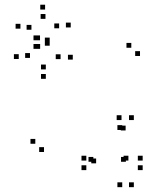

<svg xmlns="http://www.w3.org/2000/svg" viewBox="-20 -764 660 794"><path d="M64.5 -645.5V-665.5H44.5V-645.5ZM110 -641V-661H90V-641ZM168 -686V-706H148V-686ZM224.5 -647V-667H204.5V-647ZM145.5 -597.5V-617.5H125.5V-597.5ZM138.5 -597.5V-617.5H118.5V-597.5ZM138.5 -562V-582H118.5V-562ZM146 -562V-582H126V-562ZM230.5 -519.5V-539.5H210.5V-519.5ZM169.5 -477V-497H149.5V-477ZM104 -524.5V-544.5H84V-524.5ZM57.5 -520V-540H37.5V-520ZM169.5 -438V-458H149.5V-438ZM281 -517.5V-537.5H261V-517.5ZM185.5 -588.5V-608.5H165.5V-588.5ZM185.5 -575V-595H165.5V-575ZM272.5 -650.5V-670.5H252.5V-650.5ZM166.5 -724.5V-744.5H146.5V-724.5ZM126 -169.5V-189.5H106V-169.5ZM162 -135.5V-155.5H142V-135.5ZM559 -532.5V-552.5H539V-532.5ZM523 -566.5V-586.5H503V-566.5ZM533.5 -267.5V-287.5H513.5V-267.5ZM482.5 -267.5V-287.5H462.5V-267.5ZM337 -100V-120H317V-100ZM337 -60.5V-80.5H317V-60.5ZM570 -60.5V-80.5H550V-60.5ZM570 -100V-120H550V-100ZM511 -100V-120H491V-100ZM500.5 -95V-115H480.5V-95ZM366 -95V-115H346V-95ZM377.5 -88.5V-108.5H357.5V-88.5ZM499.5 -224.5V-244.5H479.5V-224.5ZM485.5 -226.5V-246.5H465.5V-226.5ZM485.5 10V-10H465.5V10ZM533.5 10V-10H513.5V10Z"/></svg>

Font: Monaspace Radon Dots Var
Style: Regular
Weight: 400
Designer: Riley Cran and the Lettermatic Team
Version: Version 1.100 (Monaspace Radon Dots)